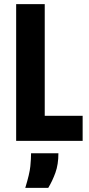

<svg xmlns="http://www.w3.org/2000/svg" viewBox="-20 -680 429 927"><path d="M58 0V-660H196V-121H379V0ZM102 227Q123 159 126.5 122.5Q130 86 130 60H262Q262 114 247.5 154Q233 194 213 227Z"/></svg>

Font: Bricolage Grotesque 12pt Condensed Bricolage Grotesque 10pt Condensed Regular
Style: Bold
Weight: 700
Width: 3
Designer: Mathieu Triay
Foundry: Atelier Triay
Version: Version 1.001; ttfautohint (v1.8.4.7-5d5b);gftools[0.9.33.de